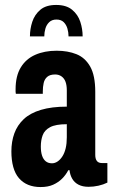

<svg xmlns="http://www.w3.org/2000/svg" viewBox="-20 -744 455 776"><path d="M144 12Q116 12 94 3Q72 -6 56.5 -24Q41 -42 33.5 -69.5Q26 -97 26 -132Q26 -172 38 -205Q50 -238 76 -262.5Q102 -287 145.5 -300Q189 -313 250 -313V-379Q250 -399 245 -413Q240 -427 229 -435Q218 -443 203 -443Q182 -443 171 -433.5Q160 -424 156.5 -408.5Q153 -393 153 -374V-365H44Q43 -369 43 -373.5Q43 -378 43 -383Q43 -437 64 -471.5Q85 -506 122.5 -522.5Q160 -539 209 -539Q254 -539 289 -525Q324 -511 344.5 -475Q365 -439 365 -373V-118Q365 -102 371.5 -93.5Q378 -85 392 -85H414V-6Q398 2 378 6.5Q358 11 338 11Q314 11 297.5 2.5Q281 -6 272 -21.5Q263 -37 261 -56H256Q246 -37 231 -22Q216 -7 195 2.5Q174 12 144 12ZM190 -84Q202 -84 213 -91.5Q224 -99 232.5 -112.5Q241 -126 245.5 -145Q250 -164 250 -189V-242Q205 -242 182.5 -230Q160 -218 152.5 -197.5Q145 -177 145 -152Q145 -130 150 -115Q155 -100 165 -92Q175 -84 190 -84ZM207 -724Q248 -724 271.5 -704.5Q295 -685 304.5 -656Q314 -627 314 -597H257Q257 -613 252.5 -628.5Q248 -644 237.5 -654.5Q227 -665 208 -665Q190 -665 179 -654.5Q168 -644 163.5 -628.5Q159 -613 159 -597H101Q101 -627 110.5 -656Q120 -685 143 -704.5Q166 -724 207 -724Z"/></svg>

Font: Archivo ExtraCondensed
Style: Bold
Weight: 700
Width: 2
Designer: Hector Gatti
Foundry: Omnibus-Type
Version: Version 2.001